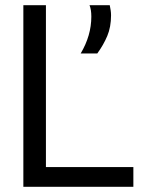

<svg xmlns="http://www.w3.org/2000/svg" viewBox="-20 -720 550 740"><path d="M70 0V-700H157V-76H494V0ZM291 -514Q332 -583 332 -656Q332 -683 325 -700H403Q405 -690 406.5 -680.5Q408 -671 408 -661Q408 -616 393.5 -581.5Q379 -547 355 -514Z"/></svg>

Font: Georama
Style: Regular
Weight: 400
Designer: Jean-Baptiste Levee
Foundry: Production Type
Version: Version 1.000